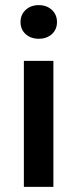

<svg xmlns="http://www.w3.org/2000/svg" viewBox="-20 -728 302 748"><path d="M73 0V-491H188V0ZM131 -577Q100 -577 80 -595Q60 -613 60 -642Q60 -671 80 -689.5Q100 -708 131 -708Q162 -708 182 -689.5Q202 -671 202 -642Q202 -613 182 -595Q162 -577 131 -577Z"/></svg>

Font: TypoPRO Source Sans Pro
Style: Regular
Weight: 600
Designer: Paul D. Hunt
Foundry: Adobe Systems Incorporated
Version: Version 2.020;PS 2.000;hotconv 1.0.86;makeotf.lib2.5.63406